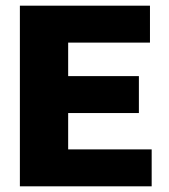

<svg xmlns="http://www.w3.org/2000/svg" viewBox="-20 -656 594 676"><path d="M50 0V-636H508V-506H220V-388H469V-258H220V-130H514V0Z"/></svg>

Font: Braah One
Style: Regular
Weight: 400
Designer: Ashish Kumar
Foundry: Ashish Kumar
Version: Version 1.001; ttfautohint (v1.8.4.7-5d5b);gftools[0.9.29]